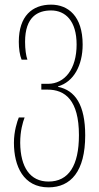

<svg xmlns="http://www.w3.org/2000/svg" viewBox="-20 -557 427 827"><path d="M189 250C285 250 347 181 347 26C347 -105 304 -168 230 -183V-185C297 -204 336 -275 336 -365C336 -488 273 -537 200 -537C119 -537 61 -488 61 -377C61 -348 65 -319 73 -300H98C92 -317 88 -345 88 -377C88 -485 143 -512 200 -512C261 -512 310 -468 310 -365C310 -260 259 -196 187 -196H158V-171H185C260 -171 320 -126 320 25C320 156 276 225 189 225C110 225 68 164 67 58C67 7 78 -30 86 -51H61C54 -34 40 8 40 58C40 159 81 250 189 250Z"/></svg>

Font: Noto Sans Georgian ExtraCondensed Thin
Style: Regular
Weight: 100
Width: 2
Designer: Monotype Design Team, Akaki Razmadze
Foundry: Google LLC
Version: Version 2.005